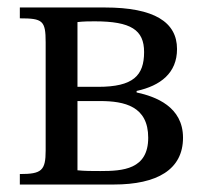

<svg xmlns="http://www.w3.org/2000/svg" viewBox="-20 -493 545 513"><path d="M469 -125C469 -208 396 -235 345 -246V-250C409 -264 453 -298 453 -362C453 -434 392 -473 260 -473H33V-444C94 -444 102 -438 102 -380V-91C102 -37 91 -28 33 -28V0H284C400 0 469 -40 469 -125ZM187 -261V-434C203 -436 221 -436 233 -436C330 -436 365 -413 365 -354C365 -291 336 -261 242 -261ZM187 -223H247C313 -223 376 -209 376 -125C376 -40 308 -36 248 -36C225 -36 207 -36 187 -38Z"/></svg>

Font: STIX Two Math
Style: Regular
Weight: 400
Designer: Ross Mills, John Hudson & Paul Hanslow, Tiro Typeworks Ltd; with portions MicroPress Inc., with additions and correction
Foundry: Tiro Typeworks Ltd
Version: Version 2.02 b142